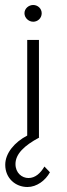

<svg xmlns="http://www.w3.org/2000/svg" viewBox="-20 -551 267 769"><path d="M113 -464C131 -464 147 -478 147 -498C147 -517 131 -531 113 -531C95 -531 78 -517 78 -498C78 -479 95 -464 113 -464ZM158 116C142 143 121 162 94 162C68 162 42 142 42 106C42 66 77 32 137 0L136 -1V-391H89V-8C39 18 1 62 1 109C1 163 42 198 90 198C127 198 162 172 180 139Z"/></svg>

Font: Sulaf Light
Style: Regular
Weight: 300
Designer: Bandar Raffah (Arabic) and Santiago Orozco (Latin)
Foundry: Caramella and Typemade
Version: Version 1.005;PS 001.005;hotconv 1.0.88;makeotf.lib2.5.64775